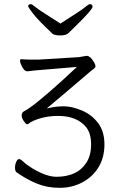

<svg xmlns="http://www.w3.org/2000/svg" viewBox="-20 -744 580 921"><path d="M224 -228Q252 -234 288 -234Q324 -234 371.5 -214.5Q419 -195 450 -154.5Q481 -114 481 -51.5Q481 11 453 57.5Q425 104 375.5 130.5Q326 157 266 157Q206 157 156.5 136.5Q107 116 60 83Q52 77 52 61Q52 45 58 32Q64 19 71.5 19Q79 19 93 32.5Q107 46 136 64Q203 104 251 104Q299 104 335.5 87.5Q372 71 394.5 36Q417 1 417 -51Q417 -103 394 -133Q350 -188 258 -188Q215 -188 175 -177Q133 -165 115 -149Q113 -148 109 -148Q105 -148 94.5 -162.5Q84 -177 84 -190.5Q84 -204 95 -210Q141 -233 281 -360Q314 -390 338 -413L349 -423L182 -409Q163 -408 146.5 -406Q130 -404 113 -402H111Q95 -402 82 -432Q76 -445 76 -452.5Q76 -460 80 -460Q110 -458 132 -458H164Q173 -458 181 -459L359 -470L394 -476H398Q415 -474 432 -444Q438 -433 438 -426Q438 -420 430 -414L412 -400L310 -313Q239 -253 220 -237L204 -224ZM181 -459Q182 -459 182 -459ZM270 -631Q308 -656 342 -677.5Q376 -699 390.5 -711.5Q405 -724 411 -724Q424 -724 424 -712Q424 -698 340 -616Q320 -597 308.5 -585.5Q297 -574 269.5 -574Q242 -574 232 -582Q163 -647 140 -677Q117 -707 115 -713Q115 -724 128 -724Q134 -724 148.5 -711.5Q163 -699 197.5 -677.5Q232 -656 270 -631Z"/></svg>

Font: LXGW WenKai Light
Style: Regular
Weight: 300
Designer: LXGW / Fontworks Inc.
Foundry: LXGW / Fontworks Inc.
Version: Version 1.501; October 10, 2024